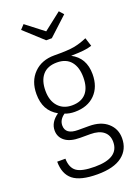

<svg xmlns="http://www.w3.org/2000/svg" viewBox="-178 -841 813 1121"><g transform="rotate(-20 228.5 -281.0)"><path d="M447 -513Q424 -505 393.5 -502Q363 -499 317 -498Q398 -456 398 -355Q398 -276 352 -229.5Q306 -183 226 -183Q193 -183 165 -194Q129 -169 129 -133Q129 -77 207 -77H275Q348 -77 390 -40Q432 -3 432 55Q432 125 380 165Q328 205 226 205Q121 205 75 168.5Q29 132 29 55H80Q81 111 113 134.5Q145 158 227 158Q376 158 376 58Q376 16 347.5 -7Q319 -30 266 -30H203Q141 -30 109 -55Q77 -80 77 -121Q77 -172 130 -209Q89 -232 69.5 -268.5Q50 -305 50 -357Q50 -437 98 -485.5Q146 -534 225 -534Q310 -533 349.5 -540.5Q389 -548 430 -566ZM106 -357Q106 -295 138 -259.5Q170 -224 224 -224Q281 -224 311 -257.5Q341 -291 341 -356Q341 -419 311.5 -454.5Q282 -490 225 -490Q166 -490 136 -455Q106 -420 106 -357ZM362 -740 246 -633H211L94 -740L119 -767L229 -682L338 -767Z"/></g></svg>

Font: Fira Sans Condensed Light
Style: Regular
Weight: 300
Width: 3
Designer: bBox Type GmbH & Carrois Corporate GbR & Edenspiekermann AG
Foundry: bBox Type GmbH & Carrois Corporate GbR & Edenspiekermann AG
Version: Version 4.301